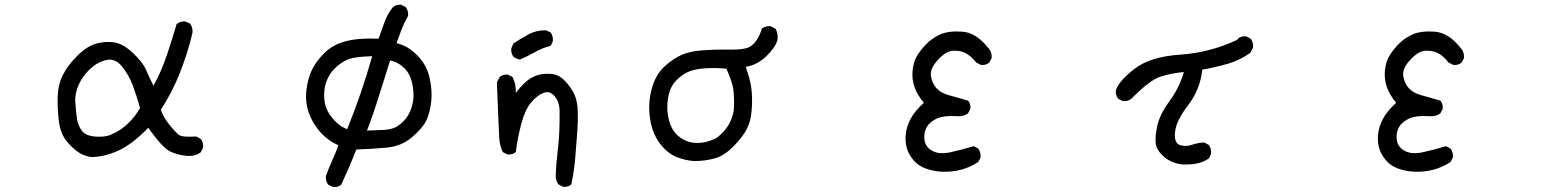

<svg xmlns="http://www.w3.org/2000/svg" viewBox="-20 -661 6540 813"><path d="M366 4Q337 0 312.5 -16Q288 -32 262 -63.5Q236 -95 229.5 -146.5Q223 -198 224 -249Q225 -300 245.5 -342Q266 -384 307.5 -425Q349 -466 388 -476.5Q427 -487 464 -481.5Q501 -476 543 -436.5Q585 -397 598.5 -365Q612 -333 630 -298Q663 -358 685.5 -424.5Q708 -491 728 -559Q743 -572 765 -570L785 -561Q797 -545 795 -522Q775 -437 742.5 -354.5Q710 -272 661 -196Q671 -165 699.5 -130Q728 -95 741.5 -87.5Q755 -80 811 -83L830 -73Q842 -58 840 -36L830 -16Q805 2 771 -1Q737 -4 703.5 -18Q670 -32 608 -120Q538 -48 478.5 -22Q419 4 366 4ZM454 -93Q491 -108 522.5 -138.5Q554 -169 573 -204Q558 -257 542 -300Q526 -343 497 -379Q468 -415 431 -407Q394 -399 362.5 -370Q331 -341 313.5 -303Q296 -265 299 -226Q302 -187 306 -158.5Q310 -130 326.5 -107.5Q343 -85 387 -82.5Q431 -80 454 -93Z M1390 131 1370 121Q1358 105 1360 84Q1372 51 1386.5 19Q1401 -13 1413 -46Q1372 -63 1339 -98.5Q1306 -134 1289 -180Q1272 -226 1277 -274.5Q1282 -323 1298.5 -360Q1315 -397 1351.5 -434.5Q1388 -472 1444.5 -486.5Q1501 -501 1583 -497Q1595 -531 1607.5 -565.5Q1620 -600 1642 -629Q1657 -643 1679 -641L1698 -631Q1710 -615 1708 -594Q1692 -566 1680.5 -536.5Q1669 -507 1659 -478Q1706 -468 1746.5 -427Q1787 -386 1799 -332Q1811 -278 1806 -231.5Q1801 -185 1786 -152.5Q1771 -120 1726 -81Q1681 -42 1617.5 -36Q1554 -30 1489 -28Q1474 10 1458 47Q1442 84 1425 121Q1411 133 1390 131ZM1450 -114Q1481 -190 1507.5 -267.5Q1534 -345 1556 -423Q1485 -421 1458 -411Q1431 -401 1407.5 -380.5Q1384 -360 1372 -337.5Q1360 -315 1355.5 -291Q1351 -267 1353.5 -239.5Q1356 -212 1368 -189.5Q1380 -167 1401.5 -145.5Q1423 -124 1450 -114ZM1655 -122Q1674 -132 1693 -152.5Q1712 -173 1722.5 -205Q1733 -237 1730.5 -271.5Q1728 -306 1718 -333Q1708 -360 1684.5 -379.5Q1661 -399 1632 -405Q1608 -331 1585 -256Q1562 -181 1534 -108Q1577 -110 1604.5 -111Q1632 -112 1655 -122Z M2364 130 2345 120Q2333 104 2333 83Q2335 32 2341 -17Q2347 -66 2348.5 -109Q2350 -152 2349.5 -190.5Q2349 -229 2328.5 -253.5Q2308 -278 2281 -267.5Q2254 -257 2228.5 -226.5Q2203 -196 2187.5 -137.5Q2172 -79 2164 -17Q2150 -5 2129 -7L2109 -17Q2096 -44 2094 -76Q2092 -108 2084 -312L2096 -335Q2109 -347 2131 -345L2150 -335Q2166 -304 2164 -267Q2182 -292 2204.5 -312.5Q2227 -333 2252.5 -341.5Q2278 -350 2307.5 -348.5Q2337 -347 2355.5 -333Q2374 -319 2391.5 -295.5Q2409 -272 2417 -249Q2425 -226 2426.5 -190Q2428 -154 2424.5 -104.5Q2421 -55 2416 5Q2411 65 2399 120Q2386 132 2364 130ZM2182 -409Q2166 -411 2154 -421Q2143 -435 2145 -456L2154 -477Q2186 -498 2218 -515.5Q2250 -533 2292 -533L2312 -523Q2323 -508 2321 -486L2312 -467Q2276 -458 2245.5 -440.5Q2215 -423 2182 -409Z M2919 21Q2882 18 2847.5 5Q2813 -8 2784.5 -40.5Q2756 -73 2742.5 -115Q2729 -157 2729 -207Q2729 -257 2745.5 -304Q2762 -351 2796.5 -382Q2831 -413 2866 -428.5Q2901 -444 2954.5 -448Q3008 -452 3059 -451Q3110 -450 3136.5 -456Q3163 -462 3180.5 -486.5Q3198 -511 3206 -540Q3222 -552 3243 -550L3263 -540Q3276 -521 3272 -491Q3263 -460 3225 -423Q3187 -386 3138 -378Q3147 -351 3154 -325.5Q3161 -300 3163.5 -266.5Q3166 -233 3162.5 -191Q3159 -149 3143.5 -117Q3128 -85 3088 -43.5Q3048 -2 3007 9.5Q2966 21 2919 21ZM3015 -77Q3054 -108 3070.5 -142.5Q3087 -177 3088 -206Q3089 -235 3087 -264.5Q3085 -294 3076 -319.5Q3067 -345 3056 -370Q3008 -375 2963.5 -371.5Q2919 -368 2893.5 -356.5Q2868 -345 2844.5 -321.5Q2821 -298 2812.5 -263.5Q2804 -229 2806 -195Q2808 -161 2818.5 -133.5Q2829 -106 2849.5 -87.5Q2870 -69 2895.5 -61Q2921 -53 2952 -57Q2983 -61 3015 -77Z M3966 66Q3931 64 3899.5 52.5Q3868 41 3847.5 16.5Q3827 -8 3819.5 -35Q3812 -62 3815.5 -94Q3819 -126 3836 -158Q3853 -190 3892 -226Q3864 -259 3852.5 -292Q3841 -325 3844 -359.5Q3847 -394 3859.5 -418Q3872 -442 3898 -470Q3924 -498 3959.5 -514.5Q3995 -531 4054 -527Q4113 -523 4163 -460Q4181 -442 4179 -415L4169 -396Q4155 -384 4134 -386L4114 -396Q4089 -427 4066 -437.5Q4043 -448 4014 -446Q3985 -444 3951 -407Q3917 -370 3922 -339Q3927 -308 3945.5 -287.5Q3964 -267 3998 -258Q4032 -249 4079 -235Q4091 -222 4089 -200L4079 -181Q4060 -167 4034 -169Q3972 -173 3941.5 -156.5Q3911 -140 3900.5 -115.5Q3890 -91 3895.5 -63.5Q3901 -36 3930.5 -21Q3960 -6 4008 -17Q4056 -28 4103 -42L4122 -32Q4134 -16 4132 6L4122 25Q4089 47 4050 57.5Q4011 68 3966 66Z M4981 35Q4935 27 4906.5 1Q4878 -25 4874 -52Q4870 -79 4880 -127Q4890 -175 4932 -232.5Q4974 -290 4993 -356Q4938 -351 4892.5 -336Q4847 -321 4771 -243Q4756 -231 4734 -233L4715 -243Q4703 -257 4705 -278Q4715 -315 4782 -368Q4849 -421 4976.5 -429.5Q5104 -438 5220 -493L5222 -497Q5235 -509 5257 -507L5276 -497Q5288 -481 5286 -460L5274 -437Q5229 -405 5177.5 -390.5Q5126 -376 5071 -366Q5062 -282 5011 -215.5Q4960 -149 4955.5 -102Q4951 -55 4976 -47Q5001 -39 5025.5 -47.5Q5050 -56 5079 -58L5099 -47Q5110 -31 5108 -10L5099 10Q5073 27 5044 32Q5015 37 4981 35Z M5966 66Q5931 64 5899.5 52.5Q5868 41 5847.5 16.5Q5827 -8 5819.5 -35Q5812 -62 5815.5 -94Q5819 -126 5836 -158Q5853 -190 5892 -226Q5864 -259 5852.5 -292Q5841 -325 5844 -359.5Q5847 -394 5859.5 -418Q5872 -442 5898 -470Q5924 -498 5959.5 -514.5Q5995 -531 6054 -527Q6113 -523 6163 -460Q6181 -442 6179 -415L6169 -396Q6155 -384 6134 -386L6114 -396Q6089 -427 6066 -437.5Q6043 -448 6014 -446Q5985 -444 5951 -407Q5917 -370 5922 -339Q5927 -308 5945.5 -287.5Q5964 -267 5998 -258Q6032 -249 6079 -235Q6091 -222 6089 -200L6079 -181Q6060 -167 6034 -169Q5972 -173 5941.5 -156.5Q5911 -140 5900.5 -115.5Q5890 -91 5895.5 -63.5Q5901 -36 5930.5 -21Q5960 -6 6008 -17Q6056 -28 6103 -42L6122 -32Q6134 -16 6132 6L6122 25Q6089 47 6050 57.5Q6011 68 5966 66Z"/></svg>

Font: Kosefont JP
Style: Regular
Weight: 400
Designer: Nozomi Seto 瀬戸のぞみ
Version: Version 3.00;June 19, 2020